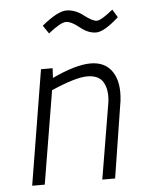

<svg xmlns="http://www.w3.org/2000/svg" viewBox="-52 -749 603 791"><g transform="rotate(-5 250.0 -353.5)"><path d="M175 -475 173 -435Q271 -481 332 -481Q393 -481 422 -437Q451 -393 442 -317L392 0H339L392 -317Q398 -366 380 -398Q362 -429 314 -429Q266 -429 165 -385L101 0H49L127 -475ZM441 -694 461 -661Q400 -606 367 -606Q334 -606 301 -633Q268 -660 246 -660Q224 -660 173 -619L150 -653Q216 -707 252 -707Q288 -707 322 -680.5Q356 -654 374 -654Q392 -654 441 -694Z"/></g></svg>

Font: TypoPRO Lekton
Style: Italic
Weight: 400
Italic angle: -9.3°
Designer: Paolo Mazzetti, Luciano Perondi, Raffaele Flato, Elena Papassissa, Emilio Macchia, Michela Povoleri, Tobias Seemiller, R
Version: Version 3.000